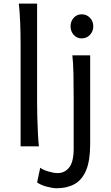

<svg xmlns="http://www.w3.org/2000/svg" viewBox="-20 -801 606 1051"><path d="M183.1 -781.2V-231.9Q183.1 -200.7 184.3 -156.2Q185.5 -111.8 187.7 -69.3Q189.9 -26.9 192.9 0H92.8V-551.8Q92.8 -694.8 83 -781.2ZM473.6 -498V-12.2Q473.6 78.6 451.2 131.6Q428.7 184.6 387.5 207Q346.2 229.5 290.5 229.5Q270 229.5 237.5 221.2Q205.1 212.9 183.1 197.8L200.2 117.2Q216.3 129.4 245.6 137.9Q274.9 146.5 295.4 146.5Q334.5 146.5 358.9 115.5Q383.3 84.5 383.3 12.2V-258.8Q383.3 -330.1 382.1 -394.8Q380.9 -459.5 376 -498ZM366.2 -656.7Q366.2 -684.1 383.3 -703.4Q400.4 -722.7 427.2 -722.7Q454.6 -722.7 472.7 -703.4Q490.7 -684.1 490.7 -656.7Q490.7 -629.9 472.7 -610.4Q454.6 -590.8 427.2 -590.8Q400.4 -590.8 383.3 -610.4Q366.2 -629.9 366.2 -656.7Z"/></svg>

Font: Andika LitF DSA DSG
Style: Regular
Weight: 400
Designer: Victor Gaultney, Annie Olsen, Julie Remington, Don Collingsworth, Eric Hays, Becca Hirsbrunner
Foundry: SIL International
Version: Version 6.200 ; LitF DSA DSG; ttfautohint (v1.8.3.10-c5d8)